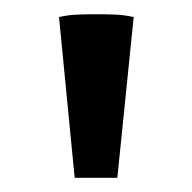

<svg xmlns="http://www.w3.org/2000/svg" viewBox="-20 -694 270 270"><path d="M85 -444 63 -670Q76 -673 89 -673.5Q102 -674 115 -674Q128 -674 141.5 -673.5Q155 -673 168 -670L145 -444Z"/></svg>

Font: Piazzolla 24pt SemiBold
Style: Regular
Weight: 600
Designer: Juan Pablo del Peral
Foundry: Huerta Tipografica
Version: Version 2.005